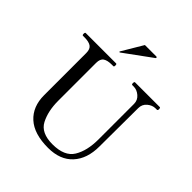

<svg xmlns="http://www.w3.org/2000/svg" viewBox="-253 -1135 1324 1324"><g transform="rotate(45 409.0 -473.0)"><path d="M152 -224V-635Q152 -674 130.5 -688.5Q109 -703 66 -703H52Q45 -703 45 -716Q45 -730 52 -730H348Q352 -730 353.5 -726.5Q355 -723 355 -716Q355 -703 348 -703H334Q291 -703 269.5 -688.5Q248 -674 248 -635V-266Q248 -165 284.5 -95Q321 -25 432 -25Q549 -25 591 -94Q633 -163 633 -273V-620Q633 -656 605.5 -679.5Q578 -703 547 -703H533Q526 -703 526 -716Q526 -730 533 -730H773Q778 -730 779.5 -726.5Q781 -723 781 -716Q781 -703 773 -703H760Q729 -703 701.5 -680Q674 -657 674 -620L672 -244Q672 -124 608.5 -55Q545 14 428 14Q291 14 221.5 -49.5Q152 -113 152 -224ZM514 -948Q517 -950 517 -953Q517 -960 510 -960H399L308 -807L307 -804Q307 -803 308 -802Q309 -801 311 -801L314 -802Z"/></g></svg>

Font: Shippori Mincho Medium
Style: Regular
Weight: 500
Designer: FONTDASU
Foundry: FONTDASU / Google Inc. / but / Adobe
Version: Version 3.110; ttfautohint (v1.8.3)